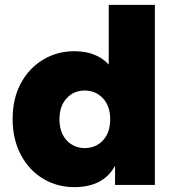

<svg xmlns="http://www.w3.org/2000/svg" viewBox="-20 -762 719 791"><path d="M32 -272Q32 -356 66 -419Q100 -482 158 -516.5Q216 -551 286 -551Q377 -551 428 -496V-742H618V0H454V-79Q406 9 286 9Q216 9 158 -25.5Q100 -60 66 -124Q32 -188 32 -272ZM434 -271Q434 -325 404 -357Q374 -389 329 -389Q284 -389 254.5 -357Q225 -325 225 -271Q225 -216 254.5 -184Q284 -152 329 -152Q375 -152 404.5 -184Q434 -216 434 -271Z"/></svg>

Font: Chess Sans ExtraBold
Style: Regular
Weight: 800
Designer: Wolf Bōese
Foundry: Wolf Bōese
Version: Version 7.223